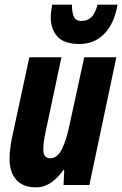

<svg xmlns="http://www.w3.org/2000/svg" viewBox="-20 -795 525 825"><path d="M134 10Q79 10 50 -22.5Q21 -55 21 -113Q21 -131 23.5 -152.5Q26 -174 30 -196L106 -549H244L177 -233Q166 -184 166 -153Q166 -115 196 -115Q227 -115 247 -156.5Q267 -198 280 -264L342 -549H480L364 0H253L256 -65H253Q229 -31 199.5 -10.5Q170 10 134 10ZM322 -606Q255 -606 226.5 -638Q198 -670 198 -720Q198 -732 200 -746Q202 -760 204 -775H289Q289 -743 297 -724Q305 -705 330 -705Q355 -705 372 -720.5Q389 -736 399 -775H485Q471 -693 428 -649.5Q385 -606 322 -606Z"/></svg>

Font: Noto Sans ExtraCondensed ExtraBold
Style: Italic
Weight: 800
Width: 2
Italic angle: -12°
Designer: Monotype Design Team
Foundry: Monotype Imaging Inc.
Version: Version 2.013; ttfautohint (v1.8.4.7-5d5b)